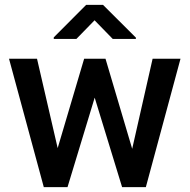

<svg xmlns="http://www.w3.org/2000/svg" viewBox="-20 -770 782 790"><path d="M132.3 -528.3 217.3 -160.6 326.2 -528.3H414.1L523.9 -157.7L607.9 -528.3H722.7L580.1 0H482.4L369.6 -368.2L257.8 0H160.2L17.1 -528.3ZM403.8 -750 539.1 -615.2V-609.9H443.8L369.1 -686.5L294.4 -609.9H201.2V-616.2L334.5 -750Z"/></svg>

Font: Vazirmatn RD UI FD Medium
Style: Regular
Weight: 500
Designer: Saber Rastikerdar
Foundry: Saber Rastikerdar
Version: Version 33.003